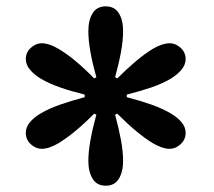

<svg xmlns="http://www.w3.org/2000/svg" viewBox="-20 -861 680 610"><path d="M315.9 -271Q287.6 -271 274.2 -293.2Q260.7 -315.4 260.7 -349.6Q260.7 -378.9 267.3 -415.5Q273.9 -452.1 286.1 -496.6L279.3 -500Q215.3 -435.5 164.6 -405.3Q150.9 -397.5 137.7 -392.8Q124.5 -388.2 112.3 -388.2Q94.2 -388.2 78.1 -402.6Q62 -417 62 -439Q62 -457.5 75.4 -473.1Q88.9 -488.8 109.9 -501Q135.7 -516.1 170.2 -528.3Q204.6 -540.5 249 -552.2V-560.5Q205.1 -571.3 170.4 -583.5Q135.7 -595.7 109.9 -610.8Q88.9 -623.5 75.4 -639.4Q62 -655.3 62 -673.3Q62 -694.8 78.1 -709.2Q94.2 -723.6 112.3 -723.6Q135.7 -723.6 164.6 -706.5Q214.8 -677.7 279.3 -611.8L286.1 -615.7Q273.9 -659.2 267.3 -695.8Q260.7 -732.4 260.7 -762.2Q260.7 -796.9 274.2 -818.8Q287.6 -840.8 315.9 -840.8Q344.2 -840.8 357.7 -818.8Q371.1 -796.9 371.1 -762.2Q371.1 -732.9 364.5 -696.5Q357.9 -660.2 345.7 -615.7L352.5 -611.8Q384.3 -643.6 412.8 -667.5Q441.4 -691.4 466.8 -706.5Q496.1 -723.6 519.5 -723.6Q537.6 -723.6 553.7 -709.2Q569.8 -694.8 569.8 -673.3Q569.8 -655.3 556.4 -639.4Q543 -623.5 522 -610.8Q496.6 -595.7 462.2 -583.7Q427.7 -571.8 382.8 -560.5V-552.2Q426.3 -541 461.2 -528.6Q496.1 -516.1 522 -501Q543 -488.8 556.4 -473.1Q569.8 -457.5 569.8 -439Q569.8 -417.5 553.7 -402.8Q537.6 -388.2 519.5 -388.2Q507.3 -388.2 493.9 -392.8Q480.5 -397.5 466.8 -405.3Q417 -435.1 352.5 -500L345.7 -496.6Q357.4 -453.1 364.3 -416.3Q371.1 -379.4 371.1 -349.6Q371.1 -315.4 357.7 -293.2Q344.2 -271 315.9 -271Z"/></svg>

Font: Pinar-DS3-FD Bold
Style: Regular
Weight: 700
Designer: Amin Abedi
Version: Version 3.000